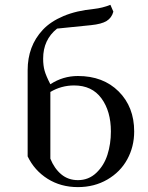

<svg xmlns="http://www.w3.org/2000/svg" viewBox="-20 -766 612 793"><path d="M94.2 -120.1V-476.1Q94.2 -525.4 109.6 -567.1Q125 -608.9 157 -643.1Q189 -677.2 242.4 -699.7Q295.9 -722.2 367.2 -729Q403.3 -732.9 436 -746.1L448.2 -717.8Q441.4 -692.4 420.4 -679.4Q399.4 -666.5 356 -662.1L215.8 -647.9Q158.2 -602.1 158.2 -523.9Q158.2 -495.1 164.3 -473.6Q170.4 -452.1 188 -418Q239.7 -452.1 301.8 -452.1Q406.2 -452.1 470.2 -388.2Q534.2 -324.2 534.2 -223.1Q534.2 -160.2 505.6 -107.9Q477.1 -55.7 423.3 -24.4Q369.6 6.8 301.8 6.8Q231 6.8 176.5 -27.6Q122.1 -62 94.2 -120.1ZM188 -110.8Q204.1 -70.3 232.9 -46.1Q261.7 -22 301.8 -22Q346.2 -22 377.9 -52.2Q409.7 -82.5 423.8 -127Q438 -171.4 438 -223.1Q438 -306.6 398.9 -359.9Q359.9 -413.1 286.1 -413.1Q233.4 -413.1 188 -386.2Z"/></svg>

Font: Dihjauti S
Style: Bold
Weight: 700
Designer: T. Christopher White
Version: Version 3.0.0